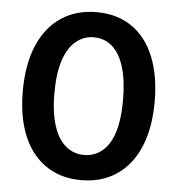

<svg xmlns="http://www.w3.org/2000/svg" viewBox="-50 -721 724 782"><g transform="rotate(5 311.5 -329.5)"><path d="M310 14Q246 14 196 -10Q146 -34 111.5 -78.5Q77 -123 59.5 -186Q42 -249 42 -326Q42 -437 75.5 -514.5Q109 -592 170 -632.5Q231 -673 314 -673Q398 -673 458 -632Q518 -591 549.5 -513.5Q581 -436 581 -329Q581 -251 563 -187.5Q545 -124 510 -79Q475 -34 424.5 -10Q374 14 310 14ZM313 -89Q344 -89 370 -103.5Q396 -118 414.5 -147Q433 -176 442.5 -220.5Q452 -265 452 -325Q452 -403 436 -457.5Q420 -512 388.5 -541Q357 -570 311 -570Q271 -570 239 -544Q207 -518 189 -465Q171 -412 171 -328Q171 -269 181 -224Q191 -179 209.5 -149.5Q228 -120 254 -104.5Q280 -89 313 -89Z"/></g></svg>

Font: Bricolage Grotesque 60pt SemiBold
Style: Regular
Weight: 600
Version: Version 1.001;gftools[0.9.33.dev8+g029e19f]